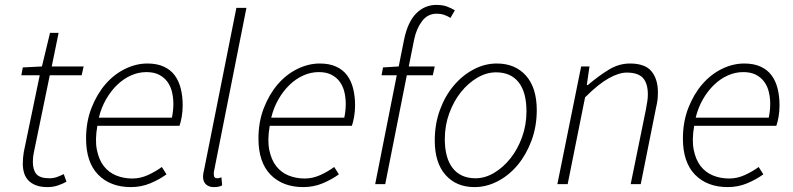

<svg xmlns="http://www.w3.org/2000/svg" viewBox="-20 -751 3234 783"><path d="M174 12Q146 12 126.5 4.5Q107 -3 95 -16Q83 -29 78 -46.5Q73 -64 73 -83Q73 -97 74 -107.5Q75 -118 77 -131L142 -444H67L73 -476L151 -480L184 -617H219L191 -480H321L313 -444H183L118 -129Q116 -120 115 -111Q114 -102 114 -91Q114 -58 128.5 -41Q143 -24 182 -24Q199 -24 213.5 -29.5Q228 -35 240 -41L251 -10Q237 -2 217 5Q197 12 174 12Z M331 -186Q331 -254 353 -310.5Q375 -367 410 -407.5Q445 -448 490 -470Q535 -492 581 -492Q620 -492 647.5 -479.5Q675 -467 692 -444.5Q709 -422 717 -390.5Q725 -359 725 -322Q725 -296 721 -274Q717 -252 712 -238H377Q367 -181 375 -140.5Q383 -100 403 -74Q423 -48 453.5 -35.5Q484 -23 520 -23Q552 -23 583 -37Q614 -51 640 -70L659 -40Q630 -19 593 -3.5Q556 12 514 12Q430 12 380.5 -38.5Q331 -89 331 -186ZM383 -271H681Q687 -299 687 -328Q687 -352 681.5 -375.5Q676 -399 663 -417Q650 -435 629 -446Q608 -457 577 -457Q545 -457 514.5 -443.5Q484 -430 458 -405Q432 -380 412.5 -346Q393 -312 383 -271Z M852 12Q832 12 820 1Q808 -10 808 -31Q808 -42 813 -62L944 -719H985L854 -59Q852 -51 852 -46.5Q852 -42 852 -39Q852 -24 866 -24Q870 -24 872.5 -24.5Q875 -25 883 -28L886 5Q878 9 870.5 10.5Q863 12 852 12Z M1034 -186Q1034 -254 1056 -310.5Q1078 -367 1113 -407.5Q1148 -448 1193 -470Q1238 -492 1284 -492Q1323 -492 1350.5 -479.5Q1378 -467 1395 -444.5Q1412 -422 1420 -390.5Q1428 -359 1428 -322Q1428 -296 1424 -274Q1420 -252 1415 -238H1080Q1070 -181 1078 -140.5Q1086 -100 1106 -74Q1126 -48 1156.5 -35.5Q1187 -23 1223 -23Q1255 -23 1286 -37Q1317 -51 1343 -70L1362 -40Q1333 -19 1296 -3.5Q1259 12 1217 12Q1133 12 1083.5 -38.5Q1034 -89 1034 -186ZM1086 -271H1384Q1390 -299 1390 -328Q1390 -352 1384.5 -375.5Q1379 -399 1366 -417Q1353 -435 1332 -446Q1311 -457 1280 -457Q1248 -457 1217.5 -443.5Q1187 -430 1161 -405Q1135 -380 1115.5 -346Q1096 -312 1086 -271Z M1536 -444 1542 -476 1606 -480 1628 -590Q1643 -662 1677.5 -696.5Q1712 -731 1760 -731Q1785 -731 1802.5 -724.5Q1820 -718 1835 -709L1817 -678Q1806 -685 1792.5 -690Q1779 -695 1760 -695Q1724 -695 1701 -664.5Q1678 -634 1669 -590L1647 -480H1753L1745 -444H1639L1551 0H1510L1598 -444Z M1915 12Q1841 12 1797 -37.5Q1753 -87 1753 -178Q1753 -245 1774 -302.5Q1795 -360 1830.5 -402Q1866 -444 1911.5 -468Q1957 -492 2006 -492Q2081 -492 2125 -442.5Q2169 -393 2169 -302Q2169 -235 2147.5 -177.5Q2126 -120 2091 -78Q2056 -36 2010 -12Q1964 12 1915 12ZM1919 -24Q1958 -24 1995 -46Q2032 -68 2061.5 -105Q2091 -142 2109 -191.5Q2127 -241 2127 -297Q2127 -375 2095 -415.5Q2063 -456 2003 -456Q1964 -456 1926.5 -434Q1889 -412 1859.5 -375Q1830 -338 1812 -288.5Q1794 -239 1794 -184Q1794 -106 1826.5 -65Q1859 -24 1919 -24Z M2253 0 2350 -480H2384L2373 -404H2377Q2422 -442 2463 -467Q2504 -492 2549 -492Q2611 -492 2637 -460Q2663 -428 2663 -375Q2663 -357 2661.5 -344Q2660 -331 2655 -310L2593 0H2552L2614 -304Q2618 -326 2620 -339Q2622 -352 2622 -366Q2622 -411 2602 -433Q2582 -455 2536 -455Q2504 -455 2462 -431.5Q2420 -408 2366 -354L2295 0Z M2765 -186Q2765 -254 2787 -310.5Q2809 -367 2844 -407.5Q2879 -448 2924 -470Q2969 -492 3015 -492Q3054 -492 3081.5 -479.5Q3109 -467 3126 -444.5Q3143 -422 3151 -390.5Q3159 -359 3159 -322Q3159 -296 3155 -274Q3151 -252 3146 -238H2811Q2801 -181 2809 -140.5Q2817 -100 2837 -74Q2857 -48 2887.5 -35.5Q2918 -23 2954 -23Q2986 -23 3017 -37Q3048 -51 3074 -70L3093 -40Q3064 -19 3027 -3.5Q2990 12 2948 12Q2864 12 2814.5 -38.5Q2765 -89 2765 -186ZM2817 -271H3115Q3121 -299 3121 -328Q3121 -352 3115.5 -375.5Q3110 -399 3097 -417Q3084 -435 3063 -446Q3042 -457 3011 -457Q2979 -457 2948.5 -443.5Q2918 -430 2892 -405Q2866 -380 2846.5 -346Q2827 -312 2817 -271Z"/></svg>

Font: TypoPRO Source Sans Pro
Style: Italic
Weight: 300
Italic angle: -11°
Designer: Paul D. Hunt
Foundry: Adobe Systems Incorporated
Version: Version 1.075;PS 2.000;hotconv 1.0.86;makeotf.lib2.5.63406